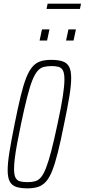

<svg xmlns="http://www.w3.org/2000/svg" viewBox="-20 -1024 464 1052"><path d="M131 8Q93 8 69 0Q45 -8 33.5 -29.5Q22 -51 22 -91Q22 -131 32 -193Q42 -255 60 -344Q78 -434 93 -496Q108 -558 123.5 -597.5Q139 -637 158 -658.5Q177 -680 201.5 -688Q226 -696 260 -696Q298 -696 322.5 -688Q347 -680 358.5 -658.5Q370 -637 370 -597Q370 -557 360 -495.5Q350 -434 331 -344Q313 -253 297.5 -191Q282 -129 266.5 -89.5Q251 -50 232 -29Q213 -8 188.5 0Q164 8 131 8ZM129 -26Q153 -26 171 -30.5Q189 -35 203.5 -51.5Q218 -68 231.5 -102Q245 -136 260.5 -195Q276 -254 295 -344Q315 -436 324 -495Q333 -554 333 -588Q333 -622 325 -637.5Q317 -653 301.5 -657.5Q286 -662 263 -662Q239 -662 220.5 -657.5Q202 -653 187 -636.5Q172 -620 158 -586Q144 -552 129 -493Q114 -434 95 -344Q82 -282 73.5 -235.5Q65 -189 61 -155.5Q57 -122 57 -99Q57 -66 65 -50.5Q73 -35 89.5 -30.5Q106 -26 129 -26ZM342 -802 355 -863H396L383 -802ZM197 -802 210 -863H251L238 -802ZM235 -975 241 -1004H424L418 -975Z"/></svg>

Font: Saira UltraCondensed Thin
Style: Italic
Weight: 250
Width: 1
Italic angle: -12°
Designer: Hector Gatti with collaboration of the Omnibus-Type team
Foundry: Omnibus-Type
Version: Version 1.101